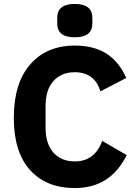

<svg xmlns="http://www.w3.org/2000/svg" viewBox="-20 -941 691 973"><path d="M270 -822V-851Q270 -921 359 -921Q448 -921 448 -851V-822Q448 -752 359 -752Q270 -752 270 -822ZM359 12Q215 12 132.5 -79Q50 -170 50 -344Q50 -519 133 -614.5Q216 -710 359 -710Q455 -710 518.5 -670Q582 -630 620 -546L489 -478Q459 -575 359 -575Q291 -575 251 -530.5Q211 -486 211 -405V-293Q211 -212 251 -167.5Q291 -123 359 -123Q460 -123 498 -227L622 -155Q540 12 359 12Z"/></svg>

Font: Anuphan
Style: Bold
Weight: 700
Designer: Mike Abbink, Paul van der Laan, Pieter van Rosmalen, Mint Tantisuwanna
Foundry: Bold Monday; Cadson Demak
Version: Version 3.002;hotconv 1.0.109;makeotfexe 2.5.65596